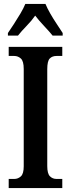

<svg xmlns="http://www.w3.org/2000/svg" viewBox="-20 -951 358 971"><path d="M24 0V-46H52Q71 -46 85.5 -59Q100 -72 100 -110V-602Q100 -642 85.5 -655Q71 -668 52 -668H24V-714H295V-668H266Q244 -668 231.5 -655Q219 -642 219 -601V-111Q219 -73 232.5 -59.5Q246 -46 266 -46H295V0ZM20 -784Q33 -803 50 -829Q67 -855 83 -882Q99 -909 108 -931H210Q219 -909 234.5 -882Q250 -855 267.5 -829Q285 -803 297 -784V-771H246Q230 -791 203.5 -819Q177 -847 158 -872Q140 -846 114.5 -820Q89 -794 71 -771H20Z"/></svg>

Font: Noto Serif Myanmar ExtraCondensed SemiBold
Style: Regular
Weight: 600
Width: 2
Designer: Ben Mitchell and the Monotype Design Team
Foundry: Monotype Imaging Inc.
Version: Version 2.106; ttfautohint (v1.8.4.7-5d5b)